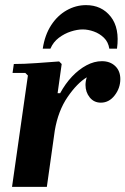

<svg xmlns="http://www.w3.org/2000/svg" viewBox="-20 -730 490 750"><path d="M27 0 89 -435 79 -445H29L34 -480Q73 -480 122 -483.5Q171 -487 211 -490L221 -480L205 -366H215Q235 -403 261.5 -431Q288 -459 318 -475Q348 -491 378 -491Q410 -491 430 -472Q450 -453 450 -421Q450 -386 428 -357.5Q406 -329 374 -329Q347 -329 330.5 -349.5Q314 -370 314 -398Q314 -413 319 -428Q281 -405 244 -351Q207 -297 194 -220L163 0ZM177 -540H147Q155 -593 179.5 -631Q204 -669 240 -689.5Q276 -710 316 -710Q377 -710 412.5 -665Q448 -620 437 -540H407Q403 -566 386 -582.5Q369 -599 346.5 -607Q324 -615 303 -615Q282 -615 257 -607Q232 -599 210 -582.5Q188 -566 177 -540Z"/></svg>

Font: Brygada 1918
Style: Bold Italic
Weight: 700
Italic angle: -8°
Designer: Mateusz Machalski | Borys Kosmynka | Przemek Hoffer
Foundry: NIEPODLEGLA 2018
Version: Version 3.006